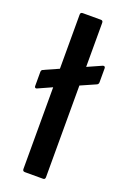

<svg xmlns="http://www.w3.org/2000/svg" viewBox="-139 -729 509 775"><g transform="rotate(20 115.5 -341.5)"><path d="M6 -334Q2 -332 -1 -334Q-4 -336 -4 -340V-401Q-4 -409 2 -412L224 -511Q229 -513 232 -511Q235 -509 235 -504V-444Q235 -435 227 -432L66 -361ZM76 0Q66 0 66 -10V-673Q66 -683 76 -683H154Q163 -683 163 -673V-10Q163 0 154 0Z"/></g></svg>

Font: Sofia Sans Semi Condensed SemiBold
Style: Regular
Weight: 600
Designer: Botio Nikoltchev, Ani Petrova
Foundry: lettersoup
Version: Version 4.100